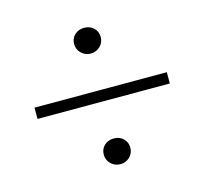

<svg xmlns="http://www.w3.org/2000/svg" viewBox="-77 -653 683 642"><g transform="rotate(-15 265.0 -332.0)"><path d="M297.5 -109Q284 -96 265 -96Q246 -96 232.5 -109Q219 -122 219 -141Q219 -160 232 -172.5Q245 -185 265 -185Q285 -185 298 -172.5Q311 -160 311 -141Q311 -122 297.5 -109ZM297.5 -492Q284 -479 265 -479Q246 -479 232.5 -492Q219 -505 219 -524Q219 -543 232 -555.5Q245 -568 265 -568Q285 -568 298 -555.5Q311 -543 311 -524Q311 -505 297.5 -492ZM494 -314H36V-353H494Z"/></g></svg>

Font: TypoPRO Source Serif Pro
Style: Regular
Weight: 300
Designer: Frank Grießhammer
Foundry: Adobe Systems Incorporated
Version: Version 1.017;PS (version unavailable);hotconv 1.0.79;makeot